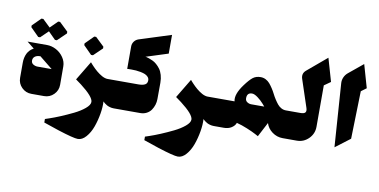

<svg xmlns="http://www.w3.org/2000/svg" viewBox="-65 -632 1974 1000"><g transform="rotate(10 922.0 -132.5)"><path d="M102.7 -298 142.7 -336.7 181.3 -298H191.3L237 -342V-351.3L191.3 -395H181.3L142.7 -356.7L102.7 -395H92.7L48.7 -351.3V-342L92.7 -298ZM82.3 -171.7Q82.3 -185.3 92.7 -193.2Q103 -201 121.7 -201L190.7 -145.3H116Q104 -145.3 93.2 -151.8Q82.3 -158.3 82.3 -171.7ZM109 0H176Q206 0 227.2 -21.2Q248.3 -42.3 248.3 -72.3L248 -169.3Q248 -194.7 232.8 -217Q217.7 -239.3 194 -252Q170.3 -264.7 145.3 -264.7H42.3L80.3 -234.3Q58 -222.7 47.3 -201.2Q36.7 -179.7 36.7 -151.7V-72.3Q36.7 -42.3 57.8 -21.2Q79 0 109 0Z M380 -253.7H390L435.7 -297.7V-307L390 -350.7H380L336.3 -307V-297.7ZM485.7 -26.7Q486.7 -25.7 488.3 -23.8Q490 -22 495.8 -17.3Q501.7 -12.7 508 -9.2Q514.3 -5.7 524.3 -2.8Q534.3 0 544.7 0H591V-145.3H486.3Q479.3 -145.3 471.5 -147.8Q463.7 -150.3 456.3 -154.3Q449 -158.3 441.3 -163.7Q433.7 -169 426.8 -174.8Q420 -180.7 413.8 -186.5Q407.7 -192.3 402.7 -197.7Q397.7 -203 394 -207Q390.3 -211 388.3 -213.7L386.3 -216L325.3 -114.7Q325.3 -114.7 355 -93Q424.3 -39.7 424.3 -12.7Q424.3 3.7 401.3 22.8Q378.3 42 345.5 58Q312.7 74 280 87.7Q247.3 101.3 224.3 109L201.3 116.7V135.3Q201.3 135.3 281 162.3Q365.3 189.3 387.7 189.3Q410.7 189.3 430.8 166.3Q451 143.3 463.2 109.5Q475.3 75.7 481.5 38.8Q487.7 2 485.7 -26.7Z M544 0H684.7Q703.3 0 718.3 -7.8Q733.3 -15.7 742.2 -28.7Q751 -41.7 755.7 -56.7Q760.3 -71.7 760.3 -87.3L760.7 -173.3Q760.7 -195.7 755.2 -214.3Q749.7 -233 740.8 -245Q732 -257 721.3 -266.3Q710.7 -275.7 699.8 -280.5Q689 -285.3 680.2 -288.5Q671.3 -291.7 666 -292.7L660.3 -293.3L777.3 -330.7V-429.7L608.7 -376Q595 -371.3 586.5 -359.7Q578 -348 578 -333.7V-214.7Q580.3 -215 584.7 -215.2Q589 -215.3 601.3 -215.3Q613.7 -215.3 624.8 -214.5Q636 -213.7 649.7 -211Q663.3 -208.3 673.2 -204.2Q683 -200 689.7 -192.5Q696.3 -185 696.3 -175Q696.3 -158.3 684 -151.8Q671.7 -145.3 649.7 -145.3H544Z M1014.7 -26.7Q1015.7 -25.7 1017.3 -23.8Q1019 -22 1024.8 -17.3Q1030.7 -12.7 1037 -9.2Q1043.3 -5.7 1053.3 -2.8Q1063.3 0 1073.7 0H1120V-145.3H1015.3Q1008.3 -145.3 1000.5 -147.8Q992.7 -150.3 985.3 -154.3Q978 -158.3 970.3 -163.7Q962.7 -169 955.8 -174.8Q949 -180.7 942.8 -186.5Q936.7 -192.3 931.7 -197.7Q926.7 -203 923 -207Q919.3 -211 917.3 -213.7L915.3 -216L854.3 -114.7Q854.3 -114.7 884 -93Q953.3 -39.7 953.3 -12.7Q953.3 3.7 930.3 22.8Q907.3 42 874.5 58Q841.7 74 809 87.7Q776.3 101.3 753.3 109L730.3 116.7V135.3Q730.3 135.3 810 162.3Q894.3 189.3 916.7 189.3Q939.7 189.3 959.8 166.3Q980 143.3 992.2 109.5Q1004.3 75.7 1010.5 38.8Q1016.7 2 1014.7 -26.7Z M1349 -64.3Q1357.3 -36.7 1382.3 -18.3Q1407.3 0 1437.7 0H1483.3V-145.3H1429.7Q1416.3 -145.3 1404.7 -151.7Q1393 -158 1384.5 -168.5Q1376 -179 1367.5 -192.2Q1359 -205.3 1352 -219.3Q1345 -233.3 1336.3 -246.5Q1327.7 -259.7 1318.7 -270.2Q1309.7 -280.7 1297.2 -287Q1284.7 -293.3 1270.3 -293.3Q1246.3 -293.3 1229.8 -280.7Q1213.3 -268 1189.7 -236Q1149 -181 1158 -145.3H1073V0H1125.7Q1150 0.3 1167.2 -10.7Q1184.3 -21.7 1189.3 -37Q1216 -30.3 1245.8 -18Q1275.7 -5.7 1292.3 3.3L1309 12.3ZM1214.3 -172Q1214.3 -201.3 1241 -201.3Q1254 -201.3 1272.5 -187.3Q1291 -173.3 1303 -159.3L1315 -145.3H1245.7Q1234.7 -145.3 1224.5 -152Q1214.3 -158.7 1214.3 -172Z M1436.7 0H1512.7Q1549.3 0 1575.3 -26.2Q1601.3 -52.3 1601.3 -89V-308L1635.3 -332L1600 -454L1496.7 -367Q1475.7 -349.3 1484.3 -322.3L1532.7 -176.3Q1537.7 -161 1532 -153.2Q1526.3 -145.3 1506 -145.3H1436.7Z M1712 0 1789.7 -59 1796.3 -311.3 1824.3 -332 1789.3 -454 1713 -391.3Q1700.3 -380.7 1693.8 -365.5Q1687.3 -350.3 1688.7 -334Z"/></g></svg>

Font: Jomhuria
Style: Regular
Weight: 400
Designer: Arabic design by Kourosh Beigpour, Latin design by Eben Sorkin, engineering by Lasse Fister and Khaled Hosney
Version: Version 1.0010